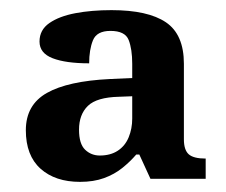

<svg xmlns="http://www.w3.org/2000/svg" viewBox="-20 -739 446 379"><path d="M138 -380Q89 -380 60 -406Q31 -432 31 -482Q31 -532 72.5 -555.5Q114 -579 197 -583L241 -585V-613Q241 -642 234 -660Q227 -678 198 -678Q171 -678 163.5 -659.5Q156 -641 156 -614Q110 -614 84 -624Q58 -634 58 -657Q58 -680 77.5 -693.5Q97 -707 129 -713Q161 -719 200 -719Q272 -719 307.5 -695Q343 -671 343 -613V-464Q343 -443 352.5 -434.5Q362 -426 386 -426V-386H277L255 -434H249Q237 -420 221.5 -407.5Q206 -395 185.5 -387.5Q165 -380 138 -380ZM177 -432Q198 -432 212.5 -441.5Q227 -451 234 -468Q241 -485 241 -505V-549L215 -548Q171 -547 153.5 -530Q136 -513 136 -483Q136 -455 148 -443.5Q160 -432 177 -432Z"/></svg>

Font: Noto Serif Gujarati SemiBold
Style: Regular
Weight: 600
Version: Version 2.102